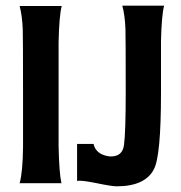

<svg xmlns="http://www.w3.org/2000/svg" viewBox="-20 -644 637 675"><path d="M49 -623H197Q188 -589 186 -496V-312V-130Q188 -35 196 0H49Q60 -38 61 -129V-314Q61 -511 60 -541Q58 -589 49 -623ZM410 -624H557Q548 -590 546 -499V-318Q546 -95 521 -49Q490 11 390 11Q372 11 315 -1Q264 -11 251 -8V-138H309Q314 -114 337 -102Q355 -94 370 -94Q411 -94 416 -135Q422 -180 422 -320Q422 -514 421 -543Q419 -591 410 -624Z"/></svg>

Font: GFS Neohellenic Rg
Style: Bold
Weight: 700
Designer: Designed by Takis Katsoulidis and George D. Matthiopoulos.
Foundry: Designed by Takis Katsoulidis and George D. Matthiopoulos.
Version: Version 1.0